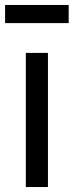

<svg xmlns="http://www.w3.org/2000/svg" viewBox="-24 -753 296 773"><path d="M-3.5 -660V-733H252.5V-660ZM80 0V-540H169V0Z"/></svg>

Font: Vela Sans Med
Style: Regular
Weight: 500
Designer: Principal design: Mikhail Sharanda - project Manrope.
Design modification: Ravid Balaliev
Foundry: Mikhail Sharanda
Version: Version 1.001